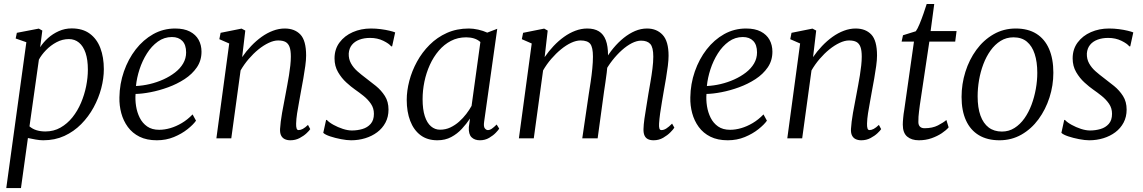

<svg xmlns="http://www.w3.org/2000/svg" viewBox="-20 -706 5832 980"><path d="M12 254 114.5 -490.5 60 -509.5 66 -538.5 178 -560 196 -550 185 -465Q201 -490 225.2 -511.8Q249.5 -533.5 280.2 -547.2Q311 -561 346 -561Q402 -561 438.2 -534.2Q474.5 -507.5 492.2 -460.8Q510 -414 510 -353Q510 -306 496.8 -255.5Q483.5 -205 457.8 -157.8Q432 -110.5 394.5 -72.5Q357 -34.5 308.5 -12.2Q260 10 201 10Q182.5 10 161.8 6.2Q141 2.5 122.5 -1.5L87 254ZM130.5 -61Q146 -47.5 166.8 -41.2Q187.5 -35 211.5 -35Q254.5 -35 289 -54.8Q323.5 -74.5 349.8 -107.2Q376 -140 393.5 -181.2Q411 -222.5 419.8 -266.2Q428.5 -310 428.5 -350.5Q428.5 -401 416.8 -435.8Q405 -470.5 383.2 -488.5Q361.5 -506.5 331.5 -506.5Q298.5 -506.5 268.5 -490.5Q238.5 -474.5 215 -450.2Q191.5 -426 178.5 -401.5Z M980.5 -90Q966.5 -70 937 -46.5Q907.5 -23 867.5 -6.5Q827.5 10 780.5 10Q729 10 692.2 -8.2Q655.5 -26.5 632.5 -58Q609.5 -89.5 599 -128.5Q588.5 -167.5 589.5 -209Q590.5 -278 612.5 -341.2Q634.5 -404.5 672.8 -453.8Q711 -503 762.2 -531.8Q813.5 -560.5 874 -560.5Q919.5 -560.5 949.2 -545Q979 -529.5 993.8 -502.8Q1008.5 -476 1008.5 -442Q1008.5 -397 984.8 -362.2Q961 -327.5 922.2 -302.2Q883.5 -277 838.2 -260.5Q793 -244 749 -235.5Q705 -227 672 -226.5Q669.5 -196.5 674.5 -164.5Q679.5 -132.5 693.2 -105Q707 -77.5 731.2 -60.5Q755.5 -43.5 792.5 -43.5Q820 -43.5 849.2 -52Q878.5 -60.5 907.8 -77.8Q937 -95 963 -122ZM857.5 -517Q818 -517 785.8 -493.8Q753.5 -470.5 730 -433.2Q706.5 -396 692.2 -352.2Q678 -308.5 674 -267Q708.5 -268.5 744.5 -277Q780.5 -285.5 813.8 -300.5Q847 -315.5 873.2 -335.8Q899.5 -356 914.8 -382Q930 -408 930 -438.5Q930 -477 910.8 -497Q891.5 -517 857.5 -517Z M1216 -414.5Q1236.5 -444.5 1261.8 -471Q1287 -497.5 1315.2 -517.8Q1343.5 -538 1373.5 -549.2Q1403.5 -560.5 1433.5 -560.5Q1484 -560.5 1513.2 -529.8Q1542.5 -499 1542.5 -422.5Q1542.5 -400 1538.2 -369Q1534 -338 1528.2 -305.2Q1522.5 -272.5 1517 -244Q1512.5 -217.5 1506.8 -187.2Q1501 -157 1496.5 -127.8Q1492 -98.5 1491.5 -75.5Q1491 -59.5 1493.8 -50.8Q1496.5 -42 1504 -42Q1514 -42 1525.8 -48.2Q1537.5 -54.5 1552 -68.5L1563.5 -47Q1559.5 -40 1545 -26.2Q1530.5 -12.5 1509.2 -1.2Q1488 10 1462 10Q1445.5 10 1433.2 4Q1421 -2 1414.8 -14.5Q1408.5 -27 1409.5 -48Q1410.5 -64 1413 -85.2Q1415.5 -106.5 1419.8 -130.2Q1424 -154 1428.8 -178.2Q1433.5 -202.5 1437.5 -224.5Q1441.5 -246.5 1446.2 -271.2Q1451 -296 1455 -321.5Q1459 -347 1461.8 -371.5Q1464.5 -396 1464.5 -417Q1464.5 -448.5 1458 -466.2Q1451.5 -484 1437.5 -491.8Q1423.5 -499.5 1399.5 -499.5Q1377.5 -499.5 1351.5 -487.2Q1325.5 -475 1299.2 -453.8Q1273 -432.5 1249.2 -404.8Q1225.5 -377 1208 -346.5L1160.5 0H1084.5L1150 -484L1099.5 -506L1106 -538.5L1213 -560L1232 -550Z M1981.5 -469.5H1976.5Q1966.5 -483 1936.5 -497.8Q1906.5 -512.5 1869 -512.5Q1838.5 -512.5 1814.5 -503.5Q1790.5 -494.5 1776.2 -477Q1762 -459.5 1760 -433Q1759 -405 1771.5 -382.5Q1784 -360 1804.5 -342Q1825 -324 1846.5 -308Q1872 -289 1899 -267Q1926 -245 1944.5 -216Q1963 -187 1963 -146.5Q1963 -109.5 1947.5 -80.2Q1932 -51 1905.2 -31Q1878.5 -11 1844.2 -0.5Q1810 10 1772 10Q1750 10 1720.2 4.2Q1690.5 -1.5 1665 -10Q1639.5 -18.5 1630 -28L1644.5 -94H1648Q1660 -81 1682.2 -68.8Q1704.5 -56.5 1729.8 -48.2Q1755 -40 1776 -40Q1804 -40 1829.8 -47.5Q1855.5 -55 1872 -73.8Q1888.5 -92.5 1888.5 -125Q1888.5 -154 1873.2 -176.2Q1858 -198.5 1835.5 -216.5Q1813 -234.5 1792 -249Q1772.5 -262.5 1748 -284.8Q1723.5 -307 1705.5 -337.8Q1687.5 -368.5 1687.5 -408Q1687.5 -455 1713 -489.2Q1738.5 -523.5 1780.8 -542Q1823 -560.5 1873 -560.5Q1899 -560.5 1923.8 -557.2Q1948.5 -554 1968.2 -549.2Q1988 -544.5 1997 -540.5Z M2451 -84Q2447.5 -59.5 2454.8 -50.8Q2462 -42 2470 -42Q2480 -42 2490.5 -49.2Q2501 -56.5 2515 -70.5L2528 -49.5Q2524.5 -43 2511 -28.8Q2497.5 -14.5 2476.5 -2.2Q2455.5 10 2429.5 10Q2402.5 10 2386.8 -5.5Q2371 -21 2373 -57.5L2379 -101Q2361 -74 2337.5 -48.5Q2314 -23 2283.2 -6.5Q2252.5 10 2212.5 10Q2161 10 2126.2 -16.2Q2091.5 -42.5 2073.8 -89Q2056 -135.5 2056 -196Q2056 -242.5 2069.2 -293.2Q2082.5 -344 2108.5 -391.5Q2134.5 -439 2172.8 -477.2Q2211 -515.5 2261.2 -538Q2311.5 -560.5 2373 -560.5Q2395 -560.5 2420.8 -554.8Q2446.5 -549 2467 -539.5L2518 -559ZM2432 -491.5Q2418 -504 2399.5 -509.8Q2381 -515.5 2359.5 -515.5Q2316.5 -515.5 2281.5 -497.2Q2246.5 -479 2219.5 -447.2Q2192.5 -415.5 2174 -374.8Q2155.5 -334 2146.2 -289Q2137 -244 2137 -200Q2137 -148 2148.2 -113.2Q2159.5 -78.5 2179.8 -61.2Q2200 -44 2226 -44Q2254.5 -44 2278.8 -55.5Q2303 -67 2323.5 -85.2Q2344 -103.5 2360 -124.5Q2376 -145.5 2387 -165.5Z M2775.5 -550 2760 -414.5Q2780.5 -444.5 2805.5 -471Q2830.5 -497.5 2858.8 -517.8Q2887 -538 2917 -549.2Q2947 -560.5 2977.5 -560.5Q3013.5 -560.5 3037 -546Q3060.5 -531.5 3072 -501.2Q3083.5 -471 3083.5 -423Q3083.5 -418.5 3083 -412.8Q3082.5 -407 3082 -400.2Q3081.5 -393.5 3080.5 -385.5L3068 -398Q3086.5 -431 3111 -460.5Q3135.5 -490 3163.5 -512.5Q3191.5 -535 3221.5 -547.8Q3251.5 -560.5 3282.5 -560.5Q3332 -560.5 3362.2 -528Q3392.5 -495.5 3392.5 -421.5Q3392.5 -400 3388.8 -369.8Q3385 -339.5 3379.5 -306.8Q3374 -274 3368.5 -244Q3364 -217 3358.8 -187Q3353.5 -157 3349.5 -128Q3345.5 -99 3344 -75.5Q3343 -59.5 3345.5 -50.8Q3348 -42 3356 -42Q3368 -42 3380.5 -49.8Q3393 -57.5 3410.5 -75L3422 -54.5Q3417 -46 3402 -30.8Q3387 -15.5 3365 -2.8Q3343 10 3316 10Q3298.5 10 3286.8 4Q3275 -2 3269.5 -14.8Q3264 -27.5 3264.5 -47Q3265 -69 3269.2 -99.5Q3273.5 -130 3279.2 -163Q3285 -196 3289.5 -227Q3294.5 -255.5 3300.2 -288.8Q3306 -322 3310.2 -355.5Q3314.5 -389 3314.5 -417Q3314.5 -464.5 3299.2 -481.5Q3284 -498.5 3252 -498.5Q3230.5 -498.5 3205.2 -485.8Q3180 -473 3154.2 -450Q3128.5 -427 3105 -397Q3081.5 -367 3064 -332.5L3081.5 -382Q3080 -360 3076.8 -334.8Q3073.5 -309.5 3070 -284.8Q3066.5 -260 3063 -238L3030.5 0H2952L2985 -224.5Q2989.5 -254 2994.8 -288.2Q3000 -322.5 3003.2 -356Q3006.5 -389.5 3006.5 -417Q3006.5 -464.5 2992.8 -482Q2979 -499.5 2943 -499.5Q2921 -499.5 2895.2 -487.5Q2869.5 -475.5 2843.5 -454.2Q2817.5 -433 2793.8 -405.5Q2770 -378 2752 -346.5L2704.5 0H2628.5L2694 -484L2643.5 -506L2650 -538.5L2757.5 -560Z M3894.5 -90Q3880.5 -70 3851 -46.5Q3821.5 -23 3781.5 -6.5Q3741.5 10 3694.5 10Q3643 10 3606.2 -8.2Q3569.5 -26.5 3546.5 -58Q3523.5 -89.5 3513 -128.5Q3502.5 -167.5 3503.5 -209Q3504.5 -278 3526.5 -341.2Q3548.5 -404.5 3586.8 -453.8Q3625 -503 3676.2 -531.8Q3727.5 -560.5 3788 -560.5Q3833.5 -560.5 3863.2 -545Q3893 -529.5 3907.8 -502.8Q3922.5 -476 3922.5 -442Q3922.5 -397 3898.8 -362.2Q3875 -327.5 3836.2 -302.2Q3797.5 -277 3752.2 -260.5Q3707 -244 3663 -235.5Q3619 -227 3586 -226.5Q3583.5 -196.5 3588.5 -164.5Q3593.5 -132.5 3607.2 -105Q3621 -77.5 3645.2 -60.5Q3669.5 -43.5 3706.5 -43.5Q3734 -43.5 3763.2 -52Q3792.5 -60.5 3821.8 -77.8Q3851 -95 3877 -122ZM3771.5 -517Q3732 -517 3699.8 -493.8Q3667.5 -470.5 3644 -433.2Q3620.5 -396 3606.2 -352.2Q3592 -308.5 3588 -267Q3622.5 -268.5 3658.5 -277Q3694.5 -285.5 3727.8 -300.5Q3761 -315.5 3787.2 -335.8Q3813.5 -356 3828.8 -382Q3844 -408 3844 -438.5Q3844 -477 3824.8 -497Q3805.5 -517 3771.5 -517Z M4130 -414.5Q4150.5 -444.5 4175.8 -471Q4201 -497.5 4229.2 -517.8Q4257.5 -538 4287.5 -549.2Q4317.5 -560.5 4347.5 -560.5Q4398 -560.5 4427.2 -529.8Q4456.5 -499 4456.5 -422.5Q4456.5 -400 4452.2 -369Q4448 -338 4442.2 -305.2Q4436.5 -272.5 4431 -244Q4426.5 -217.5 4420.8 -187.2Q4415 -157 4410.5 -127.8Q4406 -98.5 4405.5 -75.5Q4405 -59.5 4407.8 -50.8Q4410.5 -42 4418 -42Q4428 -42 4439.8 -48.2Q4451.5 -54.5 4466 -68.5L4477.5 -47Q4473.5 -40 4459 -26.2Q4444.5 -12.5 4423.2 -1.2Q4402 10 4376 10Q4359.5 10 4347.2 4Q4335 -2 4328.8 -14.5Q4322.5 -27 4323.5 -48Q4324.5 -64 4327 -85.2Q4329.5 -106.5 4333.8 -130.2Q4338 -154 4342.8 -178.2Q4347.5 -202.5 4351.5 -224.5Q4355.5 -246.5 4360.2 -271.2Q4365 -296 4369 -321.5Q4373 -347 4375.8 -371.5Q4378.5 -396 4378.5 -417Q4378.5 -448.5 4372 -466.2Q4365.5 -484 4351.5 -491.8Q4337.5 -499.5 4313.5 -499.5Q4291.5 -499.5 4265.5 -487.2Q4239.5 -475 4213.2 -453.8Q4187 -432.5 4163.2 -404.8Q4139.5 -377 4122 -346.5L4074.5 0H3998.5L4064 -484L4013.5 -506L4020 -538.5L4127 -560L4146 -550Z M4675 -169.5Q4672.5 -150.5 4670.8 -136.8Q4669 -123 4668.2 -110.5Q4667.5 -98 4667.5 -83Q4667.5 -68 4675.5 -59.8Q4683.5 -51.5 4699 -51.5Q4739.5 -51.5 4767.5 -66Q4795.5 -80.5 4810.5 -93.5L4822 -56Q4810 -41.5 4787.2 -26.2Q4764.5 -11 4734.8 -0.5Q4705 10 4670 10Q4632.5 10 4610.2 -9Q4588 -28 4588 -70Q4588 -77 4588.5 -85.5Q4589 -94 4590 -104Q4591 -114 4592.2 -124.5Q4593.5 -135 4595.5 -145.5L4645 -493.5H4582L4589 -526L4654.5 -546.5Q4663 -558 4673.5 -583.2Q4684 -608.5 4693.8 -636.8Q4703.5 -665 4710 -685.5H4748.5L4730 -547.5H4862.5L4855.5 -493.5H4723.5Z M5164.5 -560.5Q5227 -560.5 5269.8 -533.8Q5312.5 -507 5334.5 -456.5Q5356.5 -406 5356.5 -334.5Q5356.5 -270 5336.8 -208.5Q5317 -147 5280.8 -97.5Q5244.5 -48 5193.8 -19Q5143 10 5081.5 10Q5019.5 10 4976.2 -16Q4933 -42 4910.5 -91.5Q4888 -141 4888 -211Q4888 -277 4907.5 -339.2Q4927 -401.5 4963.5 -451.5Q5000 -501.5 5051.2 -531Q5102.5 -560.5 5164.5 -560.5ZM5153 -515.5Q5116.5 -515.5 5087.2 -497.2Q5058 -479 5036 -448.2Q5014 -417.5 4999.2 -378.5Q4984.5 -339.5 4977.2 -297.2Q4970 -255 4970 -214.5Q4970 -156 4984.5 -116Q4999 -76 5026.5 -55.2Q5054 -34.5 5094 -34.5Q5129.5 -34.5 5158.2 -52.8Q5187 -71 5208.8 -101.8Q5230.5 -132.5 5245 -171.2Q5259.5 -210 5267 -252Q5274.5 -294 5274.5 -334Q5274.5 -390 5261.2 -430.5Q5248 -471 5221.5 -493.2Q5195 -515.5 5153 -515.5Z M5749 -469.5H5744Q5734 -483 5704 -497.8Q5674 -512.5 5636.5 -512.5Q5606 -512.5 5582 -503.5Q5558 -494.5 5543.8 -477Q5529.5 -459.5 5527.5 -433Q5526.5 -405 5539 -382.5Q5551.5 -360 5572 -342Q5592.5 -324 5614 -308Q5639.5 -289 5666.5 -267Q5693.5 -245 5712 -216Q5730.5 -187 5730.5 -146.5Q5730.5 -109.5 5715 -80.2Q5699.5 -51 5672.8 -31Q5646 -11 5611.8 -0.5Q5577.5 10 5539.5 10Q5517.5 10 5487.8 4.2Q5458 -1.5 5432.5 -10Q5407 -18.5 5397.5 -28L5412 -94H5415.5Q5427.5 -81 5449.8 -68.8Q5472 -56.5 5497.2 -48.2Q5522.5 -40 5543.5 -40Q5571.5 -40 5597.2 -47.5Q5623 -55 5639.5 -73.8Q5656 -92.5 5656 -125Q5656 -154 5640.8 -176.2Q5625.5 -198.5 5603 -216.5Q5580.5 -234.5 5559.5 -249Q5540 -262.5 5515.5 -284.8Q5491 -307 5473 -337.8Q5455 -368.5 5455 -408Q5455 -455 5480.5 -489.2Q5506 -523.5 5548.2 -542Q5590.5 -560.5 5640.5 -560.5Q5666.5 -560.5 5691.2 -557.2Q5716 -554 5735.8 -549.2Q5755.5 -544.5 5764.5 -540.5Z"/></svg>

Font: Merriweather 36pt Light
Style: Italic
Weight: 300
Italic angle: -7.8°
Version: Version 2.101